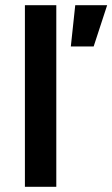

<svg xmlns="http://www.w3.org/2000/svg" viewBox="-20 -720 433 740"><path d="M341 -541H253L270 -700H393ZM76 0V-700H197V0Z"/></svg>

Font: Inclusive Sans SemiBold
Style: Regular
Weight: 600
Designer: Olivia King
Foundry: Olivia King
Version: Version 2.004